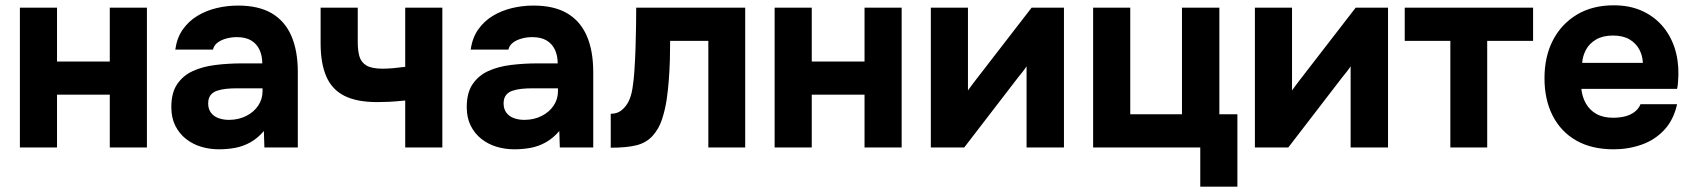

<svg xmlns="http://www.w3.org/2000/svg" viewBox="-20 -556 6384 724"><path d="M55 0V-527H195V-324H394V-527H534V0H394V-199H195V0Z M805 7Q771 7 739 -2.5Q707 -12 681.5 -32Q656 -52 641 -82Q626 -112 626 -152Q626 -206 648 -238.5Q670 -271 707 -288Q744 -305 792.5 -311Q841 -317 893 -317H969Q969 -346 958.5 -368.5Q948 -391 927 -403.5Q906 -416 873 -416Q852 -416 832.5 -410.5Q813 -405 800 -395Q787 -385 783 -369H641Q647 -413 669 -444.5Q691 -476 724 -496Q757 -516 796.5 -525.5Q836 -535 878 -535Q955 -535 1004.5 -506Q1054 -477 1078.5 -421Q1103 -365 1103 -284V0H977L975 -62Q952 -35 924.5 -19.5Q897 -4 867 1.5Q837 7 805 7ZM843 -104Q879 -104 908 -118.5Q937 -133 953.5 -157.5Q970 -182 970 -212V-223H874Q852 -223 832.5 -221Q813 -219 797.5 -213.5Q782 -208 773.5 -196.5Q765 -185 765 -166Q765 -145 775.5 -131Q786 -117 804 -110.5Q822 -104 843 -104Z M1508 0V-177Q1468 -173 1444.5 -172Q1421 -171 1402 -171Q1326 -171 1279 -194.5Q1232 -218 1210.5 -267.5Q1189 -317 1189 -392V-527H1329V-397Q1329 -367 1335 -344.5Q1341 -322 1361 -309.5Q1381 -297 1423 -297Q1441 -297 1463.5 -299Q1486 -301 1508 -304V-527H1648V0Z M1919 7Q1885 7 1853 -2.5Q1821 -12 1795.5 -32Q1770 -52 1755 -82Q1740 -112 1740 -152Q1740 -206 1762 -238.5Q1784 -271 1821 -288Q1858 -305 1906.5 -311Q1955 -317 2007 -317H2083Q2083 -346 2072.5 -368.5Q2062 -391 2041 -403.5Q2020 -416 1987 -416Q1966 -416 1946.5 -410.5Q1927 -405 1914 -395Q1901 -385 1897 -369H1755Q1761 -413 1783 -444.5Q1805 -476 1838 -496Q1871 -516 1910.5 -525.5Q1950 -535 1992 -535Q2069 -535 2118.5 -506Q2168 -477 2192.5 -421Q2217 -365 2217 -284V0H2091L2089 -62Q2066 -35 2038.5 -19.5Q2011 -4 1981 1.5Q1951 7 1919 7ZM1957 -104Q1993 -104 2022 -118.5Q2051 -133 2067.5 -157.5Q2084 -182 2084 -212V-223H1988Q1966 -223 1946.5 -221Q1927 -219 1911.5 -213.5Q1896 -208 1887.5 -196.5Q1879 -185 1879 -166Q1879 -145 1889.5 -131Q1900 -117 1918 -110.5Q1936 -104 1957 -104Z M2283 1V-127Q2306 -127 2321.5 -138.5Q2337 -150 2348 -169Q2360 -191 2365 -223Q2370 -255 2372 -286Q2375 -329 2376.5 -375Q2378 -421 2378.5 -461Q2379 -501 2379 -527H2790V0H2651V-402H2507Q2507 -370 2506 -331.5Q2505 -293 2502 -254.5Q2499 -216 2494 -181Q2488 -142 2476.5 -106.5Q2465 -71 2442 -45Q2418 -18 2381 -8.5Q2344 1 2283 1Z M2901 0V-527H3041V-324H3240V-527H3380V0H3240V-199H3041V0Z M3490 0V-527H3630V-215Q3637 -225 3645 -235.5Q3653 -246 3659 -254L3870 -527H3992V0H3851V-306Q3844 -295 3835.5 -284.5Q3827 -274 3819 -264L3616 0Z M4506 148V0H4102V-527H4242V-125H4437V-527H4578V-125H4646V148Z M4712 0V-527H4852V-215Q4859 -225 4867 -235.5Q4875 -246 4881 -254L5092 -527H5214V0H5073V-306Q5066 -295 5057.5 -284.5Q5049 -274 5041 -264L4838 0Z M5449 0V-402H5277V-527H5761V-402H5588V0Z M6065 7Q5982 7 5924 -26Q5866 -59 5835 -119.5Q5804 -180 5804 -261Q5804 -343 5836 -404.5Q5868 -466 5926.5 -501Q5985 -536 6065 -536Q6124 -536 6169.5 -516Q6215 -496 6246.5 -460.5Q6278 -425 6294 -377.5Q6310 -330 6309 -274Q6308 -260 6307.5 -247Q6307 -234 6304 -221H5943Q5946 -191 5960 -166Q5974 -141 5999.5 -126.5Q6025 -112 6063 -112Q6088 -112 6109 -117.5Q6130 -123 6145 -135Q6160 -147 6166 -163H6304Q6291 -104 6255.5 -66Q6220 -28 6170 -10.5Q6120 7 6065 7ZM5946 -319H6175Q6174 -346 6161.5 -369.5Q6149 -393 6124.5 -407.5Q6100 -422 6062 -422Q6024 -422 5998.5 -407Q5973 -392 5960.5 -368.5Q5948 -345 5946 -319Z"/></svg>

Font: Onest
Style: Bold
Weight: 700
Designer: Dmitri Voloshin, Andrey Kudryavtsev
Foundry: Dmitri Voloshin, Andrey Kudryavtsev
Version: Version 1.000;gftools[0.9.33]